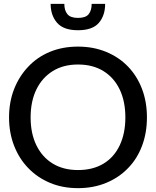

<svg xmlns="http://www.w3.org/2000/svg" viewBox="-20 -969 810 997"><path d="M385 8Q305 8 239.5 -19.5Q174 -47 127 -96Q80 -144 53.5 -211.5Q27 -279 27 -359Q27 -440 53.5 -507Q80 -574 127 -623Q174 -673 239.5 -700Q305 -727 385 -727Q465 -727 531.5 -699.5Q598 -672 645 -623Q692 -574 717.5 -507Q743 -440 743 -359Q743 -279 717.5 -211.5Q692 -144 645 -96Q598 -47 531.5 -19.5Q465 8 385 8ZM385 -86Q462 -86 517 -119Q572 -152 601.5 -214Q631 -276 631 -359Q631 -443 601.5 -504.5Q572 -566 517 -600Q462 -634 385 -634Q309 -634 254 -600Q199 -566 169 -504.5Q139 -443 139 -359Q139 -276 169 -214.5Q199 -153 254 -119.5Q309 -86 385 -86ZM385 -812Q310 -812 276.5 -850.5Q243 -889 243 -949H314Q314 -915 330 -895.5Q346 -876 385 -876Q425 -876 440.5 -895.5Q456 -915 456 -949H526Q526 -888 493 -850Q460 -812 385 -812Z"/></svg>

Font: Aleo Medium
Style: Regular
Weight: 500
Designer: Alessio Laiso
Foundry: Alessio Laiso
Version: Version 2.001;gftools[0.9.29]